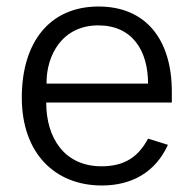

<svg xmlns="http://www.w3.org/2000/svg" viewBox="-20 -560 599 590"><path d="M508 -245V-278C508 -440 427 -540 283 -540C133 -540 47 -431 47 -260C47 -89 149 10 293 10C385 10 458 -31 496 -115L435 -134C406 -80 365 -49 292 -49C178 -49 122 -136 122 -245ZM123 -303C122 -390 171 -482 282 -482C387 -482 435 -404 435 -303Z"/></svg>

Font: Cheyenne Sans Light
Style: Regular
Weight: 300
Designer: The Public Sans project authors (U.S. Web Design System), Libre Franklin designed by Pablo Impallari and Rodrigo Fuenzal
Foundry: The Cheyenne Sans Project Authors
Version: Version 2.007